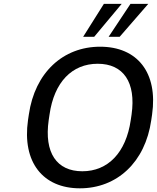

<svg xmlns="http://www.w3.org/2000/svg" viewBox="-20 -972 818 1001"><path d="M396.5 9.8C589.4 9.8 737.3 -125.5 768.6 -345.7L772.9 -375C804.2 -593.8 695.8 -728.5 502 -728.5C308.6 -728.5 161.6 -593.3 130.4 -375L126 -345.7C94.7 -126.5 203.6 9.8 396.5 9.8ZM409.2 -79.1C275.9 -79.1 209.5 -175.3 233.9 -345.7L238.3 -375C262.2 -544.4 356 -639.6 489.3 -639.6C623 -639.6 689.9 -543.9 666 -375L661.6 -345.7C637.2 -175.8 542.5 -79.1 409.2 -79.1ZM471.2 -780.3 614.3 -951.7H521.5L413.6 -780.3ZM604 -780.3 752.9 -951.7H660.2L546.4 -780.3Z"/></svg>

Font: Winston
Style: Italic
Weight: 400
Italic angle: -8.13011°
Designer: Vernon Adams, Kim Jin-seong, David Berlow, Cristiano Sobral
Foundry: The Winston Project Authors
Version: Version 3.004